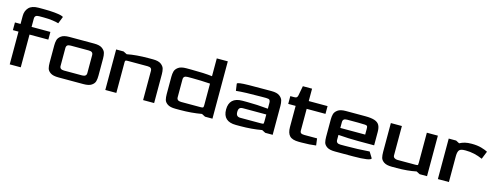

<svg xmlns="http://www.w3.org/2000/svg" viewBox="-21 -1358 5300 2051"><g transform="rotate(15 2629.0 -332.0)"><path d="M82 -362H20V-447H82V-536Q82 -592 116 -628Q150 -664 224 -664H274Q348 -664 399 -659Q450 -654 474.5 -647Q499 -640 499 -634L469 -558Q444 -566 400.5 -572Q357 -578 302 -578H252Q227 -578 215.5 -568.5Q204 -559 204 -538V-447H412V-362H204V0H82Z M489 -128V-320Q489 -352 496 -378.5Q503 -405 532 -426.5Q561 -448 621 -448H897Q957 -448 986 -426.5Q1015 -405 1022 -378.5Q1029 -352 1029 -320V-128Q1029 -93 1022 -66.5Q1015 -40 986 -20Q957 0 897 0H621Q560 0 531 -20Q502 -40 495.5 -66Q489 -92 489 -128ZM859 -86Q908 -86 907 -126V-322Q907 -343 895.5 -352.5Q884 -362 859 -362H659Q634 -362 622.5 -352.5Q611 -343 611 -322V-126Q610 -86 659 -86Z M1139 -448H1221L1261 -428Q1363 -448 1497 -448H1547Q1607 -448 1636 -426.5Q1665 -405 1672 -378.5Q1679 -352 1679 -320V0H1557V-322Q1557 -343 1545.5 -352.5Q1534 -362 1509 -362H1291Q1272 -362 1266.5 -358.5Q1261 -355 1261 -340V0H1139Z M1784 -128V-320Q1784 -352 1791 -378.5Q1798 -405 1827 -426.5Q1856 -448 1916 -448H1967Q2114 -448 2202 -437V-634H2324V0H2242L2203 -20Q2091 0 1966 0H1916Q1855 0 1826 -20Q1797 -40 1790.5 -66Q1784 -92 1784 -128ZM2171 -86Q2192 -86 2197 -91Q2202 -96 2202 -116V-355Q2097 -362 2005 -362H1954Q1929 -362 1917.5 -352.5Q1906 -343 1906 -322V-126Q1905 -86 1954 -86Z M2439 -133Q2439 -199 2475 -233.5Q2511 -268 2583 -268H2634Q2743 -268 2868 -256V-322Q2868 -341 2860 -351.5Q2852 -362 2820 -362H2770Q2581 -362 2489 -352L2478 -428Q2478 -437 2510 -441.5Q2542 -446 2607 -447Q2672 -448 2808 -448H2858Q2918 -448 2947 -426.5Q2976 -405 2983 -378.5Q2990 -352 2990 -320V0H2908L2869 -20Q2757 0 2633 0H2583Q2439 0 2439 -133ZM2838 -86Q2854 -86 2859.5 -87.5Q2865 -89 2866.5 -94.5Q2868 -100 2868 -115V-192H2609Q2583 -192 2572 -179Q2561 -166 2561 -138Q2561 -111 2573 -98.5Q2585 -86 2609 -86Z M3147 -128V-362H3065V-448H3107Q3126 -448 3134.5 -454Q3143 -460 3147 -478L3167 -585H3269V-448H3477V-362H3269V-127Q3268 -103 3279.5 -94.5Q3291 -86 3317 -86H3458L3468 -10Q3398 0 3310 0H3279Q3206 0 3176.5 -31Q3147 -62 3147 -128Z M3547 -128V-320Q3547 -352 3554 -378.5Q3561 -405 3590 -426.5Q3619 -448 3679 -448H3894Q3960 -448 3997.5 -435.5Q4035 -423 4050.5 -395.5Q4066 -368 4066 -320V-172H3891Q3781 -172 3669 -181V-126Q3668 -86 3717 -86H3768Q3907 -86 4037 -96L4077 -31Q4077 -16 4026.5 -8Q3976 0 3880 0H3679Q3618 0 3589 -20Q3560 -40 3553.5 -66Q3547 -92 3547 -128ZM3944 -258V-322Q3944 -344 3939.5 -351Q3935 -358 3915.5 -360Q3896 -362 3838 -362H3717Q3692 -362 3680.5 -352.5Q3669 -343 3669 -322V-258Z M4177 -128V-448H4299V-126Q4298 -106 4312.5 -96Q4327 -86 4347 -86H4545Q4561 -86 4566.5 -87.5Q4572 -89 4573.5 -94.5Q4575 -100 4575 -116V-448H4697V0H4615L4577 -20Q4481 0 4360 0H4309Q4248 0 4219 -20Q4190 -40 4183.5 -66Q4177 -92 4177 -128Z M4817 -448H4899L4937 -428Q4965 -443 4995.5 -450.5Q5026 -458 5069 -458Q5132 -458 5177 -445Q5222 -432 5248 -418L5213 -331Q5120 -372 5028 -372H5017Q4971 -372 4955.5 -354Q4940 -336 4939 -290V0H4817Z"/></g></svg>

Font: Gold
Style: Regular
Weight: 400
Designer: jaiki
Version: Version 1.000